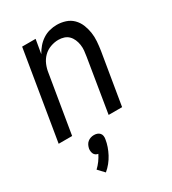

<svg xmlns="http://www.w3.org/2000/svg" viewBox="-187 -628 875 975"><g transform="rotate(-30 250.0 -141.0)"><path d="M8 0 94 -520H173L159 -438Q170 -458 184.5 -475Q199 -492 218 -504.5Q237 -517 258.5 -522.5Q280 -528 301 -528Q327 -528 351.5 -520Q376 -512 393.5 -494.5Q411 -477 420.5 -454Q430 -431 434 -405.5Q438 -380 436 -353.5Q434 -327 430 -301L380 0H301L352 -312Q355 -329 356.5 -346Q358 -363 355.5 -379.5Q353 -396 346.5 -411Q340 -426 329 -437Q318 -448 302.5 -453Q287 -458 270 -458Q247 -458 223.5 -449.5Q200 -441 182.5 -423.5Q165 -406 155.5 -383Q146 -360 143 -337L87 0ZM143 246 109 210Q124 196 136 179.5Q148 163 157 145Q149 144 142.5 139.5Q136 135 133 128.5Q130 122 129 114.5Q128 107 129 99Q131 89 135.5 79.5Q140 70 148 63.5Q156 57 165.5 54Q175 51 185 51Q195 51 203.5 54Q212 57 218 63.5Q224 70 225.5 79.5Q227 89 225 99Q222 119 215 139Q208 159 198 178Q188 197 174 214.5Q160 232 143 246Z"/></g></svg>

Font: Iosevka Oblique
Style: Regular
Weight: 400
Italic angle: -9°
Monospace: yes
Designer: Belleve Invis
Foundry: Belleve Invis
Version: Version 32.5.0; ttfautohint (v1.8.4)